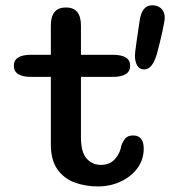

<svg xmlns="http://www.w3.org/2000/svg" viewBox="-20 -678 648 708"><path d="M95 -394.5Q31 -394.5 31 -435.5Q31 -476 95 -476H395.5Q460 -476 460 -435.5Q460 -394.5 395.5 -394.5ZM278.5 -172.5Q278.5 -116.5 299.5 -93.2Q320.5 -70 352.5 -70Q384.5 -70 403.8 -91.2Q423 -112.5 427.5 -141.5Q432 -154.5 441 -166.5Q450 -178.5 471.5 -178.5Q490.5 -178.5 500.2 -166.2Q510 -154 510 -130Q510 -89.5 486.8 -58Q463.5 -26.5 425 -8.5Q386.5 9.5 341 9.5Q295 9.5 255.5 -5Q216 -19.5 191.8 -53.5Q167.5 -87.5 167.5 -146V-584Q167.5 -650.5 223 -650.5Q278.5 -650.5 278.5 -584ZM512 -422Q494 -422 485.8 -436.8Q477.5 -451.5 477.5 -473Q477.5 -477.5 479 -490.5Q480.5 -503.5 483.2 -521.8Q486 -540 488.8 -560Q491.5 -580 494.5 -598.5Q502 -658.5 541 -658.5Q562.5 -658.5 575 -646Q587.5 -633.5 587.5 -612.5Q587.5 -606.5 585.2 -593.8Q583 -581 579 -563Q575 -545 569.8 -523Q564.5 -501 558 -477Q541 -422 512 -422Z"/></svg>

Font: Sono Medium
Style: Regular
Weight: 500
Designer: Tyler Finck
Foundry: Tyler Finck
Version: Version 2.112